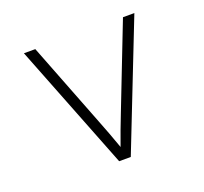

<svg xmlns="http://www.w3.org/2000/svg" viewBox="-96 -633 793 745"><g transform="rotate(-20 300.0 -260.0)"><path d="M276 0 72 -520H119L254 -173Q266 -143 277.5 -112Q289 -81 300 -50Q311 -81 322.5 -112Q334 -143 346 -173L481 -520H528L324 0Z"/></g></svg>

Font: Iosevka SS04 XLt Ex
Style: Regular
Weight: 200
Width: 7
Monospace: yes
Designer: Belleve Invis
Foundry: Belleve Invis
Version: Version 19.0.0; ttfautohint (v1.8.4)